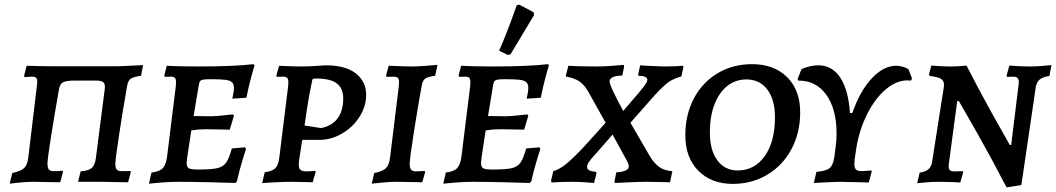

<svg xmlns="http://www.w3.org/2000/svg" viewBox="-20 -785 4560 829"><path d="M33 -38Q70 -46 84 -59Q98 -72 102 -104L139 -412L141 -432Q141 -445 135.5 -449.5Q130 -454 116 -454L86 -452L84 -458L95 -501Q159 -499 199 -499H493L540 -501L598 -504L589 -458Q556 -453 544.5 -445Q533 -437 529 -415Q510 -308 494 -201.5Q478 -95 478 -79Q478 -60 484 -53Q490 -46 506 -46Q533 -46 542 -47L545 -42L533 2L469 1Q450 0 420 0H317L328 -45Q363 -48 376.5 -60Q390 -72 394 -103L432 -398Q433 -402 433 -409Q433 -425 424.5 -431Q416 -437 396 -437H300Q267 -437 253 -430Q239 -423 235 -401Q216 -294 200.5 -196.5Q185 -99 185 -79Q185 -60 191 -53Q197 -46 212 -46Q232 -46 250 -48L252 -43L240 2L176 1Q157 0 127 0Q84 0 22 8Z M836 -53Q893 -53 918.5 -59Q944 -65 956.5 -83Q969 -101 981 -144L1038 -149L1042 -142Q1038 -130 1025.5 -88.5Q1013 -47 1003 -2L996 5Q971 4 890 2Q809 0 752 0Q710 0 672 3.5Q634 7 623 8L634 -40Q668 -44 682 -58Q696 -72 701 -106L739 -412Q740 -420 740 -431Q740 -444 735 -449Q730 -454 718 -454L693 -453L689 -458L700 -501Q713 -500 751.5 -499Q790 -498 834 -498Q992 -498 1075 -508L1079 -502Q1075 -491 1064 -450Q1053 -409 1044 -363L983 -359Q984 -364 987 -379Q990 -394 990 -405Q990 -422 981.5 -430Q973 -438 952.5 -440.5Q932 -443 888 -443Q866 -443 856.5 -441Q847 -439 843.5 -434Q840 -429 838 -416L816 -284L892 -283Q909 -283 942 -286.5Q975 -290 986 -291L990 -285L972 -225Q961 -225 930.5 -226Q900 -227 867 -227Q838 -227 806 -222L795 -150Q786 -94 786 -82Q786 -63 796 -58Q806 -53 836 -53Z M1210 -500Q1252 -498 1280 -498Q1308 -498 1340.5 -500Q1373 -502 1386 -503Q1473 -503 1517 -467.5Q1561 -432 1561 -376Q1561 -326 1532.5 -281Q1504 -236 1457 -208.5Q1410 -181 1358 -181H1285L1271 -91Q1270 -85 1270 -74Q1270 -58 1277.5 -51.5Q1285 -45 1303 -45Q1315 -45 1326 -46Q1337 -47 1341 -47L1343 -43L1330 2Q1320 2 1292.5 1Q1265 0 1240 0Q1211 0 1168.5 2Q1126 4 1112 6L1123 -41Q1156 -46 1169 -59Q1182 -72 1186 -105L1224 -412Q1225 -419 1225 -430Q1225 -443 1220 -448.5Q1215 -454 1203 -454L1176 -453L1173 -458L1185 -501Q1198 -501 1210 -500ZM1462 -360Q1462 -404 1434 -425Q1406 -446 1346 -446Q1333 -446 1330.5 -444Q1328 -442 1327 -433Q1310 -354 1295 -243L1367 -232Q1414 -242 1438 -274.5Q1462 -307 1462 -360Z M1749 -77Q1749 -59 1755.5 -52Q1762 -45 1776 -45Q1790 -45 1800 -46Q1810 -47 1813 -47L1816 -43L1803 2Q1791 2 1757 1Q1723 0 1690 0Q1663 0 1629 3.5Q1595 7 1585 8L1596 -38Q1632 -45 1646 -58.5Q1660 -72 1664 -104L1702 -413Q1703 -420 1703 -431Q1703 -444 1697.5 -449Q1692 -454 1678 -454L1649 -453Q1647 -457 1647 -459L1658 -501Q1674 -501 1688 -500Q1732 -498 1762 -498Q1785 -498 1821 -501Q1857 -504 1869 -505L1859 -458Q1828 -454 1816.5 -446Q1805 -438 1801 -416Q1783 -317 1766 -208.5Q1749 -100 1749 -77Z M2107 -53Q2164 -53 2189.5 -59Q2215 -65 2227.5 -83Q2240 -101 2252 -144L2309 -149L2313 -142Q2309 -130 2296.5 -88.5Q2284 -47 2274 -2L2267 5Q2242 4 2161 2Q2080 0 2023 0Q1981 0 1943 3.5Q1905 7 1894 8L1905 -40Q1939 -44 1953 -58Q1967 -72 1972 -106L2010 -412Q2011 -420 2011 -431Q2011 -444 2006 -449Q2001 -454 1989 -454L1964 -453L1960 -458L1971 -501Q1984 -500 2022.5 -499Q2061 -498 2105 -498Q2263 -498 2346 -508L2350 -502Q2346 -491 2335 -450Q2324 -409 2315 -363L2254 -359Q2255 -364 2258 -379Q2261 -394 2261 -405Q2261 -422 2252.5 -430Q2244 -438 2223.5 -440.5Q2203 -443 2159 -443Q2137 -443 2127.5 -441Q2118 -439 2114.5 -434Q2111 -429 2109 -416L2087 -284L2163 -283Q2180 -283 2213 -286.5Q2246 -290 2257 -291L2261 -285L2243 -225Q2232 -225 2201.5 -226Q2171 -227 2138 -227Q2109 -227 2077 -222L2066 -150Q2057 -94 2057 -82Q2057 -63 2067 -58Q2077 -53 2107 -53ZM2184 -550 2172 -548 2135 -566Q2170 -645 2211 -762L2222 -765L2284 -732L2286 -720Z M2673 -505 2675 -498 2667 -459Q2638 -458 2625 -451.5Q2612 -445 2612 -433Q2612 -414 2671 -306L2706 -347Q2741 -387 2758 -409Q2775 -431 2775 -440Q2775 -449 2766 -453Q2757 -457 2737 -458L2735 -462L2744 -503L2775 -501Q2841 -498 2844 -498Q2872 -498 2896.5 -499Q2921 -500 2929 -501L2931 -496L2922 -455Q2886 -445 2864.5 -429Q2843 -413 2806 -373L2702 -255L2785 -112Q2804 -80 2826.5 -64Q2849 -48 2883 -46L2873 2Q2862 2 2832 1Q2802 0 2772 0Q2746 0 2698 2Q2650 4 2635 5L2633 0L2641 -41Q2695 -44 2695 -67Q2695 -74 2690 -84Q2685 -94 2684 -96L2625 -204L2555 -124Q2531 -98 2523 -86Q2515 -74 2515 -64Q2515 -54 2524 -49.5Q2533 -45 2553 -43L2556 -39L2545 5Q2534 4 2505 2Q2476 0 2449 0Q2422 0 2396.5 1Q2371 2 2362 3L2359 -4L2369 -46Q2397 -54 2427.5 -79.5Q2458 -105 2501 -151L2595 -255L2520 -389Q2503 -419 2481.5 -433.5Q2460 -448 2425 -454L2423 -458L2434 -501Q2446 -500 2480.5 -499Q2515 -498 2555 -498Q2589 -498 2625.5 -501Q2662 -504 2673 -505Z M2939 -201Q2939 -289 2975.5 -359Q3012 -429 3078 -468.5Q3144 -508 3227 -508Q3322 -508 3378.5 -452Q3435 -396 3435 -300Q3435 -212 3397.5 -141.5Q3360 -71 3293.5 -31Q3227 9 3144 9Q3051 9 2995 -48Q2939 -105 2939 -201ZM3326 -279Q3326 -355 3293 -398.5Q3260 -442 3203 -442Q3156 -442 3120.5 -414Q3085 -386 3065 -334.5Q3045 -283 3045 -213Q3045 -136 3077.5 -92.5Q3110 -49 3165 -49Q3238 -49 3282 -111Q3326 -173 3326 -279Z M3918 -446 3913 -437Q3908 -438 3899 -438Q3851 -438 3805.5 -400Q3760 -362 3726 -296Q3692 -230 3678 -150L3670 -96Q3669 -89 3669 -77Q3669 -59 3676.5 -52.5Q3684 -46 3702 -46Q3709 -46 3742 -49L3744 -45L3731 3L3698 2L3610 0Q3584 0 3494 5L3505 -43Q3536 -46 3551 -52.5Q3566 -59 3573 -73.5Q3580 -88 3584 -118L3591 -176Q3592 -188 3592 -210Q3592 -314 3547.5 -376Q3503 -438 3426 -437L3424 -445L3441 -487Q3479 -503 3513 -503Q3573 -503 3608 -450Q3643 -397 3650 -297H3660Q3693 -392 3744 -446.5Q3795 -501 3849 -501Q3876 -501 3902 -487Z M4378 -420 4379 -430Q4379 -454 4356 -454L4328 -453L4326 -458L4338 -502Q4348 -501 4375 -499.5Q4402 -498 4430 -498Q4453 -498 4482 -500.5Q4511 -503 4520 -504L4511 -457Q4483 -453 4469.5 -442Q4456 -431 4452 -408L4390 14L4326 24Q4259 -105 4198 -212.5Q4137 -320 4120 -349H4113L4077 -79L4076 -68Q4076 -55 4081.5 -50Q4087 -45 4100 -45L4136 -46L4139 -42L4126 3Q4116 2 4088 1Q4060 0 4031 0Q4006 0 3977.5 2.5Q3949 5 3940 6L3951 -40Q3976 -43 3989 -54.5Q4002 -66 4005 -89L4055 -408L4056 -418Q4056 -437 4042.5 -445Q4029 -453 3995 -457Q3993 -459 3991 -463L4001 -502Q4009 -501 4036.5 -499.5Q4064 -498 4085 -498Q4105 -498 4126 -499.5Q4147 -501 4153 -502Q4210 -391 4266.5 -289.5Q4323 -188 4340 -159H4346Z"/></svg>

Font: Alegreya SC Medium
Style: Italic
Weight: 500
Italic angle: -7°
Designer: Juan Pablo del Peral
Foundry: Huerta Tipografica
Version: Version 2.007; ttfautohint (v1.6)